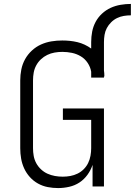

<svg xmlns="http://www.w3.org/2000/svg" viewBox="-20 -949 686 977"><path d="M276 8Q249 8 223 3Q197 -2 173.5 -15Q150 -28 132 -48Q114 -68 103 -92Q92 -116 87.5 -142Q83 -168 83 -195V-540Q83 -568 88.5 -595.5Q94 -623 107.5 -647.5Q121 -672 142 -691.5Q163 -711 188.5 -722.5Q214 -734 241.5 -738.5Q269 -743 297 -743Q317 -743 336 -741Q355 -739 374 -734.5Q393 -730 411 -721.5Q429 -713 444 -702V-735Q444 -762 449 -788Q454 -814 466.5 -837.5Q479 -861 499 -879.5Q519 -898 543 -909Q567 -920 593.5 -924.5Q620 -929 646 -929V-871Q628 -871 610 -868Q592 -865 575.5 -857Q559 -849 545.5 -835.5Q532 -822 523.5 -806Q515 -790 512 -771.5Q509 -753 509 -735V-590Q510 -583 510.5 -576.5Q511 -570 511 -563Q511 -562 511 -561.5Q511 -561 511 -560H509V-554H444V-584Q440 -608 426 -629Q412 -650 391 -662.5Q370 -675 346 -680Q322 -685 297 -685Q277 -685 257.5 -681.5Q238 -678 220.5 -669.5Q203 -661 188.5 -647.5Q174 -634 164.5 -616.5Q155 -599 151.5 -579.5Q148 -560 148 -540V-195Q148 -175 151.5 -155.5Q155 -136 164.5 -118.5Q174 -101 189 -87Q204 -73 222 -65Q240 -57 259.5 -53.5Q279 -50 299 -50Q319 -50 338 -53.5Q357 -57 374.5 -65.5Q392 -74 406 -88Q420 -102 428.5 -119.5Q437 -137 440.5 -156.5Q444 -176 444 -195V-339H300V-397H509V0H451V-110Q442 -83 425 -59.5Q408 -36 384.5 -20.5Q361 -5 332.5 1.5Q304 8 276 8Z"/></svg>

Font: Iosevka Custom Light Extended
Style: Regular
Weight: 300
Width: 7
Monospace: yes
Designer: Belleve Invis
Foundry: Belleve Invis
Version: Version 11.2.4; ttfautohint (v1.8.4)